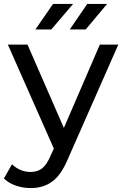

<svg xmlns="http://www.w3.org/2000/svg" viewBox="-36 -757 627 977"><path d="M566 -530 309 53Q275 134 229.5 167Q184 200 120 200Q81 200 44.5 187.5Q8 175 -16 151L25 79Q66 118 120 118Q155 118 178.5 99.5Q202 81 221 36L238 -1L4 -530H104L289 -106L472 -530ZM234 -737H336L225 -607H144ZM408 -737H509L400 -607H319Z"/></svg>

Font: APTA Sans Medium
Style: Bold
Weight: 500
Version: Version 7.200